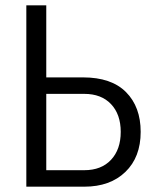

<svg xmlns="http://www.w3.org/2000/svg" viewBox="-20 -702 579 722"><path d="M79 0V-682H154V-411H292Q399 -411 454 -355.5Q509 -300 509 -206Q509 -111 451.5 -55.5Q394 0 297 0ZM154 -62H297Q361 -62 397.5 -101Q434 -140 434 -206Q434 -272 397.5 -310.5Q361 -349 297 -349H154Z"/></svg>

Font: Didact Gothic
Style: Regular
Weight: 400
Designer: Daniel Johnson
Foundry: Daniel Johnson
Version: Version 2.101;PS 002.101;hotconv 1.0.88;makeotf.lib2.5.64775